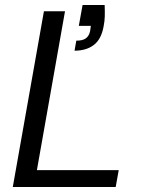

<svg xmlns="http://www.w3.org/2000/svg" viewBox="-20 -745 571 765"><path d="M31 0 155 -700H239L127 -67H453L441 0ZM277 -543 284 -583Q310 -583 322.5 -592.5Q335 -602 339 -621L342 -642H294L309 -725H397Q398 -699 397.5 -680Q397 -661 393 -641Q384 -589 354 -566Q324 -543 277 -543Z"/></svg>

Font: DM Sans 10pt
Style: Italic
Weight: 400
Italic angle: -10°
Version: Version 4.004;gftools[0.9.30]